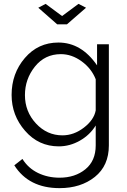

<svg xmlns="http://www.w3.org/2000/svg" viewBox="-20 -750 658 993"><path d="M216 -730 301 -667 386 -730 425 -710 326 -624H276L178 -710ZM40 -259Q40 -370 108.5 -450Q177 -530 282 -530Q401 -530 482 -412V-521H543V2Q543 107 470.5 165Q398 223 288 223Q129 223 54 105L96 72Q126 120 176.5 144.5Q227 169 288 169Q368 169 421.5 125.5Q475 82 475 2V-101Q445 -52 393 -22.5Q341 7 284 7Q180 7 110 -73Q40 -153 40 -259ZM475 -179V-340Q453 -396 402 -433Q351 -470 295 -470Q212 -470 160.5 -405.5Q109 -341 109 -258Q109 -173 166 -111.5Q223 -50 303 -50Q362 -50 414 -90Q466 -130 475 -179Z"/></svg>

Font: Raleway-v4020
Style: Regular
Weight: 400
Designer: Matt McInerney, Pablo Impallari, Rodrigo Fuenzalida
Foundry: Matt McInerney, Pablo Impallari, Rodrigo Fuenzalida
Version: Version 4.020;PS 004.020;hotconv 1.0.88;makeotf.lib2.5.64775